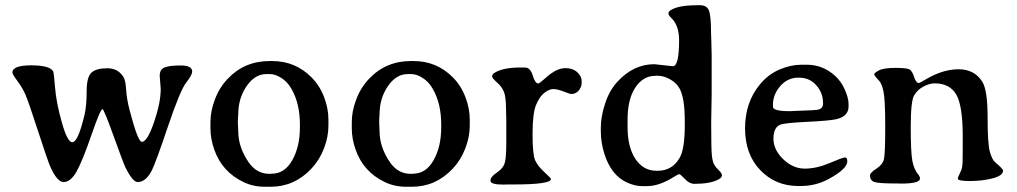

<svg xmlns="http://www.w3.org/2000/svg" viewBox="-20 -710 3916 739"><path d="M719.7 -434.6Q719.7 -421.4 696.8 -392.3Q673.8 -363.3 626.7 -223.9Q579.6 -84.5 564.9 -55.2Q542 -9.3 509.8 -9.3Q490.7 -9.3 462.4 -66.4Q455.6 -80.1 417.7 -185.1Q379.9 -290 374.5 -290Q366.2 -290 332.3 -191.4Q298.3 -92.8 275.4 -51Q252.4 -9.3 224.6 -9.3Q200.2 -9.3 173.8 -67.9Q164.6 -88.4 127.4 -202.6Q90.3 -316.9 78.6 -344.2Q66.9 -371.6 47.4 -397.7Q27.8 -423.8 27.8 -430.7Q27.8 -458.5 99.9 -458.5Q171.9 -458.5 184.6 -435.5Q187.5 -430.2 191.9 -373.3Q196.3 -316.4 217.8 -239.5Q239.3 -162.6 258.3 -162.6Q280.3 -162.6 305.2 -267.6Q313.5 -302.7 313.5 -357.9Q313.5 -413.1 331.8 -430.2Q350.1 -447.3 392.8 -447.3Q435.5 -447.3 456.1 -412.1Q463.4 -399.4 465.6 -363.5Q467.8 -327.6 479.5 -283.7Q510.7 -164.1 525.9 -164.1Q546.9 -164.1 572.8 -239.5Q598.6 -314.9 598.6 -367.7L594.7 -418.5Q594.7 -442.4 612.8 -450.2Q631.3 -458 675.5 -458Q719.7 -458 719.7 -434.6Z M1134.3 -219.2V-231.4Q1134.3 -313 1100.6 -370.1Q1085.4 -396 1062.3 -410.4Q1039.1 -424.8 1019.5 -424.8H1004.9Q960.9 -424.8 929 -378.2Q897 -331.5 897 -270L896 -258.3L895.5 -240.7V-234.4L896 -228.5L896.5 -216.8Q897 -210.9 897 -205.1Q897 -143.6 937 -85.4Q967.8 -41 1016.1 -41H1021.5L1026.4 -41.5Q1075.7 -41.5 1105 -93.5Q1134.3 -145.5 1134.3 -219.2ZM1244.1 -250V-225.6Q1244.1 -183.6 1227.1 -138.9Q1210 -94.2 1178.2 -60.5Q1112.8 8.8 1022 8.8H998.5Q954.6 8.8 917 -9.3Q835.4 -48.3 805.2 -132.8Q790 -175.3 790 -215.8V-240.2Q790 -282.2 807.1 -327.1Q824.2 -373 856.9 -407.2Q921.4 -475.1 1018.1 -475.1H1019.5H1027.3Q1116.2 -475.1 1178.2 -413.1Q1210.4 -380.9 1227.3 -336.7Q1244.1 -292.5 1244.1 -250Z M1678.2 -219.2V-231.4Q1678.2 -313 1644.5 -370.1Q1629.4 -396 1606.2 -410.4Q1583 -424.8 1563.5 -424.8H1548.8Q1504.9 -424.8 1472.9 -378.2Q1440.9 -331.5 1440.9 -270L1439.9 -258.3L1439.5 -240.7V-234.4L1439.9 -228.5L1440.4 -216.8Q1440.9 -210.9 1440.9 -205.1Q1440.9 -143.6 1481 -85.4Q1511.7 -41 1560.1 -41H1565.4L1570.3 -41.5Q1619.6 -41.5 1648.9 -93.5Q1678.2 -145.5 1678.2 -219.2ZM1788.1 -250V-225.6Q1788.1 -183.6 1771 -138.9Q1753.9 -94.2 1722.2 -60.5Q1656.7 8.8 1565.9 8.8H1542.5Q1498.5 8.8 1460.9 -9.3Q1379.4 -48.3 1349.1 -132.8Q1334 -175.3 1334 -215.8V-240.2Q1334 -282.2 1351.1 -327.1Q1368.2 -373 1400.9 -407.2Q1465.3 -475.1 1562 -475.1H1563.5H1571.3Q1660.2 -475.1 1722.2 -413.1Q1754.4 -380.9 1771.2 -336.7Q1788.1 -292.5 1788.1 -250Z M1983.4 -450.2H2000Q2021.5 -450.2 2030.5 -419.4Q2039.6 -388.7 2051.8 -388.7Q2055.7 -388.7 2072.8 -403.8Q2089.8 -418.9 2097.7 -424.8Q2128.9 -447.8 2156.7 -447.8Q2184.6 -447.8 2201.7 -432.1Q2218.8 -416.5 2218.8 -397.9V-390.1Q2218.8 -376 2207.8 -362.1Q2196.8 -348.1 2177.7 -348.1Q2174.3 -348.1 2149.7 -357.7Q2125 -367.2 2109.6 -367.2Q2094.2 -367.2 2075.4 -352.8Q2056.6 -338.4 2043.2 -305.9Q2029.8 -273.4 2029.8 -194.3Q2029.8 -115.2 2039.8 -93Q2049.8 -70.8 2075.2 -47.6Q2100.6 -24.4 2100.6 -21Q2100.6 0 1957 0H1936.5L1916.5 0.5Q1867.7 0.5 1867.7 -14.4Q1867.7 -29.3 1891.1 -44.9Q1914.6 -60.5 1921.6 -79.1Q1928.7 -97.7 1928.7 -161.6V-246.1L1927.7 -288.1Q1927.7 -337.4 1919.4 -357.2Q1911.1 -377 1892.6 -393.1Q1874 -409.2 1874 -416.5Q1874 -423.8 1883.3 -429.7Q1916 -450.2 1983.4 -450.2Z M2615.7 -228.5V-244.6Q2615.7 -333.5 2595.2 -370.1Q2583.5 -391.1 2559.1 -404.8Q2534.7 -418.5 2510.7 -418.5H2505.9L2501.5 -418Q2455.1 -418 2425.3 -373Q2395.5 -328.1 2395.5 -250.5V-220.7Q2395.5 -143.6 2425.8 -98.1Q2456.1 -52.7 2506.8 -52.7H2511.7Q2566.4 -52.7 2595.2 -101.1Q2615.7 -135.3 2615.7 -228.5ZM2593.8 -554.7Q2593.8 -610.8 2565.4 -639.2Q2552.7 -651.9 2552.7 -658.2Q2552.7 -664.6 2559.6 -669.4Q2587.9 -689.9 2664.6 -689.9H2674.8Q2700.7 -689.9 2708.7 -669.4Q2716.8 -648.9 2716.8 -580.6L2717.8 -557.1Q2718.3 -544.9 2718.3 -532.7L2719.2 -496.6V-350.1L2717.3 -238.3Q2717.3 -135.3 2720 -111.1Q2722.7 -86.9 2729.2 -75.9Q2735.8 -64.9 2747.3 -54Q2758.8 -43 2758.8 -34.9Q2758.8 -26.9 2745.6 -19.5Q2714.4 -2.4 2652.8 -2.4Q2633.3 -2.4 2616.2 -21Q2598.6 -39.6 2594.7 -39.6Q2590.8 -40 2572.3 -28.3Q2517.6 5.9 2472.2 6.3H2448.7Q2422.9 5.9 2392.6 -7.8Q2332.5 -35.6 2306.6 -116.7Q2292.5 -161.1 2292.5 -205.1V-218.3Q2292.5 -261.7 2309.1 -311.5Q2325.2 -361.3 2356.4 -395.5Q2418.5 -462.9 2498.5 -462.9L2569.8 -455.1Q2593.8 -455.1 2593.8 -554.7Z M3147.9 -311.5V-314.5L3147.5 -316.9Q3147.5 -352.5 3121.8 -381.8Q3096.2 -411.1 3055.2 -411.1H3052.2Q3011.7 -411.1 2983.4 -378.9Q2955.1 -346.7 2955.1 -307.1V-299.3Q2955.1 -282.2 3016.6 -282.2H3027.8L3030.8 -282.7L3104.5 -285.6L3115.7 -286.6Q3147.9 -286.6 3147.9 -311.5ZM3062.5 5.9H3051.8Q2965.3 5.9 2906.5 -54.9Q2847.7 -115.7 2847.7 -216.3Q2847.7 -316.9 2905.8 -386.2Q2937 -423.8 2980.2 -442.4Q3023.4 -460.9 3064.5 -460.9H3085.4Q3146.5 -460.9 3193.8 -418.5Q3217.3 -397.5 3231.7 -365Q3246.1 -332.5 3246.1 -309.6V-300.3Q3246.1 -261.7 3197.8 -251Q3170.9 -245.1 3085.2 -241Q2999.5 -236.8 2982.9 -230Q2957 -219.2 2957 -176.3Q2957 -133.3 2994.6 -97.2Q3032.2 -61 3077.6 -61Q3123 -61 3173.3 -82.5Q3223.6 -104 3232.4 -104Q3241.2 -104 3241.2 -88.9Q3241.2 -60.1 3170.4 -21.5Q3120.1 5.9 3062.5 5.9Z M3840.8 -53.7Q3840.8 -33.7 3800 -23.4Q3759.3 -13.2 3712.9 -13.2Q3666.5 -13.2 3666.5 -22.5Q3666.5 -26.9 3671.9 -37.4Q3677.2 -47.9 3681.2 -59.1Q3685.1 -70.3 3685.1 -98.9Q3685.1 -127.4 3685.5 -141.6V-186Q3685.5 -303.7 3660.4 -346.4Q3635.3 -389.2 3577.6 -389.2Q3558.1 -389.2 3534.9 -377.2Q3511.7 -365.2 3498.5 -343Q3485.4 -320.8 3485.4 -222.2Q3485.4 -123.5 3491.7 -90.3Q3498 -57.1 3516.1 -36.1Q3521 -29.3 3521 -22.9Q3521 -3.4 3448.7 -3.4L3434.6 -3.9H3420.9Q3359.9 -3.9 3344.2 -10Q3328.6 -16.1 3328.6 -35.2Q3328.6 -44.9 3352.8 -60.5Q3377 -76.2 3382.1 -96.7Q3387.2 -117.2 3387.2 -222.7Q3387.2 -328.1 3380.4 -358.4Q3373.5 -388.7 3364.7 -397.9Q3344.7 -418.9 3344.7 -424.1Q3344.7 -429.2 3362.8 -439Q3380.9 -448.7 3427 -448.7Q3473.1 -448.7 3482.4 -441.7Q3491.7 -434.6 3498.8 -412.6Q3505.9 -390.6 3516.1 -390.6Q3520 -390.6 3543.9 -404.8Q3608.9 -443.4 3669.9 -443.4Q3730.5 -443.4 3760.7 -395.5Q3781.2 -363.3 3781.2 -260Q3781.2 -156.7 3789.8 -126.2Q3798.3 -95.7 3810.5 -85.4Q3840.8 -59.6 3840.8 -53.7Z"/></svg>

Font: Averia Serif
Style: Regular
Weight: 500
Version: Version 1.0